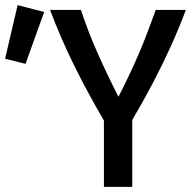

<svg xmlns="http://www.w3.org/2000/svg" viewBox="-181 -732 761 752"><path d="M226 0V-260Q161 -371 109 -476.5Q57 -582 15 -693H136Q165 -605 203 -520Q241 -435 283 -353Q303 -392 323 -434Q343 -476 362 -520Q381 -564 397.5 -608Q414 -652 429 -693H547Q519 -619 487 -548.5Q455 -478 418 -407.5Q381 -337 337 -262V0ZM-81 -482 -161 -502 -112 -712 -8 -685Z"/></svg>

Font: Ubuntu Sans Mono Medium
Style: Regular
Weight: 500
Monospace: yes
Designer: Dalton Maag Ltd
Foundry: Dalton Maag Ltd
Version: Version 1.006